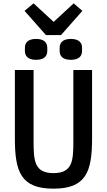

<svg xmlns="http://www.w3.org/2000/svg" viewBox="-20 -1117 640 1149"><path d="M69 -698V-289C69 -89 105 12 300 12C495 12 531 -89 531 -289V-698H419V-269C419 -154 413 -81 300 -81C187 -81 181 -154 181 -269V-698ZM345 -907 473 -1052 421 -1097 301 -986 181 -1097 127 -1052 255 -907ZM196 -759C245 -759 263 -782 263 -812V-831C263 -861 245 -884 196 -884C147 -884 129 -861 129 -831V-812C129 -782 147 -759 196 -759ZM404 -759C453 -759 471 -782 471 -812V-831C471 -861 453 -884 404 -884C355 -884 337 -861 337 -831V-812C337 -782 355 -759 404 -759Z"/></svg>

Font: IBM Plex Mono Medm
Style: Regular
Weight: 500
Monospace: yes
Designer: Mike Abbink, Paul van der Laan, Pieter van Rosmalen
Foundry: Bold Monday
Version: Version 2.004